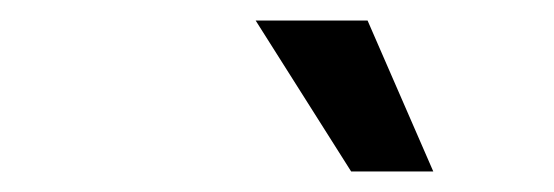

<svg xmlns="http://www.w3.org/2000/svg" viewBox="-20 -756 540 187"><path d="M402 -589H322L229 -736H338Z"/></svg>

Font: Creato Display Medium
Style: Italic
Weight: 500
Italic angle: -10°
Version: Version 1.000